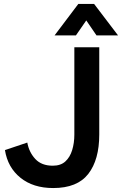

<svg xmlns="http://www.w3.org/2000/svg" viewBox="-20 -939 617 971"><path d="M249 12Q148 12 83.5 -40Q19 -92 5 -180L118 -218Q127 -169 158.5 -135Q190 -101 247 -101Q287 -101 310.5 -122.5Q334 -144 345 -180Q356 -216 356 -258V-700H482V-259Q482 -131 426.5 -59.5Q371 12 249 12ZM256 -760 376 -919H456L577 -760H468L384 -883H449L364 -760Z"/></svg>

Font: Inclusive Sans SemiBold
Style: Regular
Weight: 600
Designer: Olivia King
Foundry: Olivia King
Version: Version 2.004